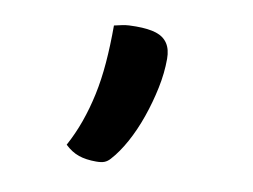

<svg xmlns="http://www.w3.org/2000/svg" viewBox="-52 -265 705 535"><g transform="rotate(10 300.0 2.0)"><path d="M249 197Q220 197 199.5 190Q179 183 160 165Q179 130 192.5 92Q206 54 215 12Q224 -30 228 -79Q232 -128 232 -185Q245 -188 254.5 -190Q264 -192 273.5 -192.5Q283 -193 293 -193Q329 -193 350.5 -186Q372 -179 383 -162.5Q394 -146 394 -119Q394 -79 385 -36Q376 7 361.5 48.5Q347 90 328 124.5Q309 159 288 182Q281 190 272.5 193.5Q264 197 249 197Z"/></g></svg>

Font: Recursive Monospace Casual SemiBold
Style: Regular
Weight: 600
Version: Version 1.047